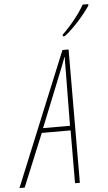

<svg xmlns="http://www.w3.org/2000/svg" viewBox="-130 -990 577 1029"><g transform="rotate(-5 158.5 -475.0)"><path d="M234 -798 235 -790H245C292 -824 357 -899 385 -942V-950H355C333 -909 284 -846 234 -798ZM-68 0H-40L77 -284H232L231 0H257L259 -717H226ZM86 -309 205 -605C218 -637 227 -660 233 -678H235C234 -660 234 -634 234 -606L231 -309Z"/></g></svg>

Font: Noto Sans ExtraCondensed Thin
Style: Italic
Weight: 100
Width: 2
Italic angle: -12°
Designer: Monotype Design Team
Foundry: Monotype Imaging Inc.
Version: Version 2.013